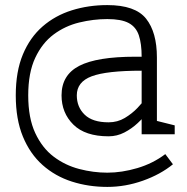

<svg xmlns="http://www.w3.org/2000/svg" viewBox="-20 -625 736 755"><path d="M402 -550Q347 -550 291.5 -536.5Q236 -523 191 -489.5Q146 -456 118.5 -397.5Q91 -339 91 -250Q91 -161 118.5 -102Q146 -43 191 -9Q236 25 291.5 39.5Q347 54 402 54Q459 54 520 36Q581 18 630 -19L660 21Q611 61 542 85.5Q473 110 402 110Q328 110 262.5 89Q197 68 147.5 24Q98 -20 70 -88Q42 -156 42 -250Q42 -344 70 -411Q98 -478 147.5 -521Q197 -564 262.5 -584.5Q328 -605 402 -605ZM407 -89Q315 -89 268.5 -135Q222 -181 222 -250Q222 -330 291.5 -366Q361 -402 512 -402H537V-347Q399 -347 340.5 -325Q282 -303 282 -250Q282 -204 313 -174Q344 -144 407 -144ZM597 -347 537 -402Q537 -453 526 -486Q515 -519 486 -534.5Q457 -550 402 -550V-605Q512 -605 554.5 -551.5Q597 -498 597 -399ZM565 -257 597 -237Q597 -237 588 -222Q579 -207 562 -185Q545 -163 521.5 -141Q498 -119 469 -104Q440 -89 407 -89V-144Q442 -144 470.5 -161Q499 -178 520.5 -200.5Q542 -223 553.5 -240Q565 -257 565 -257ZM597 -142 537 -157V-402L597 -347ZM537 -157 597 -237V-97H537ZM587 -97V-152L667 -132V-97Z"/></svg>

Font: Epunda Slab Light
Style: Regular
Weight: 300
Designer: Simon Atzbach
Foundry: typofactur
Version: Version 1.102